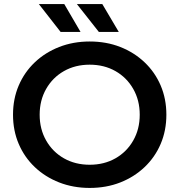

<svg xmlns="http://www.w3.org/2000/svg" viewBox="-20 -914 882 944"><path d="M421 10Q340 10 271 -17Q202 -44 151 -92.5Q100 -141 72 -206.5Q44 -272 44 -350Q44 -428 72 -493.5Q100 -559 151 -607.5Q202 -656 271 -683Q340 -710 421 -710Q503 -710 571.5 -683Q640 -656 691 -607.5Q742 -559 770 -493.5Q798 -428 798 -350Q798 -272 770 -206.5Q742 -141 691 -92.5Q640 -44 571.5 -17Q503 10 421 10ZM421 -104Q492 -104 547.5 -135.5Q603 -167 635 -223Q667 -279 667 -350Q667 -421 635 -477Q603 -533 547.5 -564.5Q492 -596 421 -596Q350 -596 294.5 -564.5Q239 -533 207 -477Q175 -421 175 -350Q175 -279 207 -223Q239 -167 294.5 -135.5Q350 -104 421 -104ZM278 -757 171 -894H296L376 -757ZM466 -757 358 -894H483L564 -757Z"/></svg>

Font: Montserrat SemiBold
Style: Regular
Weight: 600
Designer: Julieta Ulanovsky
Foundry: Julieta Ulanovsky
Version: Version 9.000; ttfautohint (v1.8.4.7-5d5b)